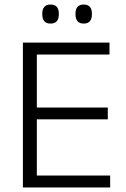

<svg xmlns="http://www.w3.org/2000/svg" viewBox="-20 -827 558 847"><path d="M81 0V-639H142.5V0ZM100 0V-52.5H466V0ZM116 -300.5V-352.5H455.5V-300.5ZM99 -586.5V-639H463V-586.5ZM203 -723Q184.5 -723 175.5 -733.5Q166.5 -744 166.5 -764V-767Q166.5 -786.5 175.5 -796.8Q184.5 -807 203 -807Q221.5 -807 230.5 -796.8Q239.5 -786.5 239.5 -767V-764Q239.5 -744 230.5 -733.5Q221.5 -723 203 -723ZM349 -723Q331 -723 322 -733.5Q313 -744 313 -764V-767Q313 -786.5 322 -796.8Q331 -807 349 -807Q367.5 -807 376.5 -796.8Q385.5 -786.5 385.5 -767V-764Q385.5 -744 376.5 -733.5Q367.5 -723 349 -723Z"/></svg>

Font: Anek Odia Medium Light
Style: Regular
Weight: 300
Version: Version 1.003